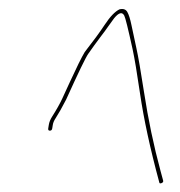

<svg xmlns="http://www.w3.org/2000/svg" viewBox="-20 -611 404 432"><path d="M92.2 -317C95.2 -317 97 -318.7 97.5 -322L98.8 -330C99.5 -334.7 101.6 -339.7 105.1 -345C111.6 -354.9 119.5 -368.9 128.8 -387C156.3 -447.7 172.9 -482 178.6 -490C182.5 -495.3 187 -501.7 192.1 -509C197.3 -516.3 202.6 -523.5 208 -530.5C213.5 -537.5 218.4 -544.2 222.7 -550.5C227 -556.8 231.7 -563.3 236.8 -570C247.3 -582.8 254.9 -584.7 259.6 -575.9C262.1 -571.2 268.3 -546 278.3 -500.5C282.7 -480.2 288.3 -447 295 -401C303.4 -343.5 317.8 -276.8 338.3 -201C338.6 -198.3 340.3 -197.7 343.5 -199C346.7 -200.3 347.9 -202.3 347 -205L341.3 -226C325.8 -283.2 313.4 -342.5 304 -404C296.9 -450 291.2 -483.2 286.7 -503.5C282.3 -523.8 278.7 -540.8 275.8 -554.5C273 -568.2 269.9 -578 266.5 -584C263.1 -590 257.3 -592 248.9 -590C238.9 -585.3 227.7 -573.7 215.4 -555C204.4 -538.3 189.5 -518 170.7 -494C163.5 -482 152.3 -459.3 137 -426C130.9 -412.7 125.2 -400.4 120.1 -389.2C114.9 -378 107.3 -364.4 97.2 -348.5C93.2 -342.2 90.7 -336 89.8 -330L88.5 -322C88 -318.7 89.2 -317 92.2 -317Z"/></svg>

Font: Proton
Style: LitCndIt
Weight: 500
Version: Version 1.017